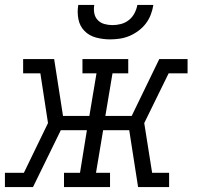

<svg xmlns="http://www.w3.org/2000/svg" viewBox="-29 -760 799 780"><path d="M-9 0V-58H68L166 -260L135 -462H65V-520H191L227 -289H334L363 -462H306V-520H492V-462H428L399 -289H506L618 -520H733V-462H656L557 -260L589 -58H658V0H532L496 -231H390L361 -58H418V0H231V-58H296L324 -231H218L105 0ZM418 -600Q389 -600 361 -607.5Q333 -615 314 -634.5Q295 -654 289.5 -682.5Q284 -711 289 -740H354Q351 -723 354 -706.5Q357 -690 368 -678.5Q379 -667 395 -662.5Q411 -658 428 -658Q445 -658 462.5 -662.5Q480 -667 494.5 -678.5Q509 -690 517.5 -706.5Q526 -723 529 -740H594Q591 -720 583.5 -700.5Q576 -681 563.5 -664.5Q551 -648 533.5 -635Q516 -622 497 -614Q478 -606 458 -603Q438 -600 418 -600Z"/></svg>

Font: Iosevka Etoile Light Oblique
Style: Regular
Weight: 300
Italic angle: -9°
Designer: Belleve Invis
Foundry: Belleve Invis
Version: Version 15.5.2; ttfautohint (v1.8.4)